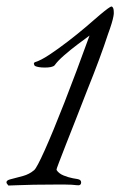

<svg xmlns="http://www.w3.org/2000/svg" viewBox="-32 -572 372 594"><path d="M-6 2Q-7 0 -9.5 -2.5Q-12 -5 -12 -8Q-12 -14 -1 -17Q19 -22 39 -27.5Q59 -33 74 -46Q82 -53 106.5 -107.5Q131 -162 167 -254Q203 -346 245 -462Q230 -451 208 -434.5Q186 -418 166 -400.5Q146 -383 137 -370Q133 -366 125 -364.5Q117 -363 107 -363Q86 -363 76 -368Q74 -370 73 -374Q72 -378 77 -380Q94 -385 120.5 -402.5Q147 -420 177 -443Q207 -466 233.5 -488.5Q260 -511 277 -526Q308 -552 313 -552Q320 -550 320 -535Q320 -532 320 -529Q320 -526 319 -522Q316 -504 302 -466Q291 -432 274.5 -387.5Q258 -343 239 -296Q221 -250 203.5 -205Q186 -160 172 -125Q159 -91 150.5 -69.5Q142 -48 143 -46Q150 -35 165 -29Q180 -23 193.5 -20.5Q207 -18 208 -18Q219 -16 219 -8Q219 3 206 1Q190 -1 171.5 -1Q153 -1 133 -1Q103 -1 73 -0.5Q43 0 22 1Q1 2 -6 2Z"/></svg>

Font: Gwendolyn
Style: Bold
Weight: 700
Designer: Robert E. Leuschke
Foundry: Robert E. Leuschke
Version: Version 1.010; ttfautohint (v1.8.3)